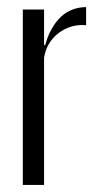

<svg xmlns="http://www.w3.org/2000/svg" viewBox="-20 -522 278 542"><path d="M104.4 -495V-424.6V-394.6H107.4Q114.8 -420.8 126.2 -440.9Q137.6 -461.1 152 -474.6Q166.4 -488 184.4 -494.9Q202.5 -501.9 223.1 -501.9V-450.8Q201.2 -453 181.5 -447Q161.8 -441 145.4 -428.7Q129.1 -416.4 118.4 -398.7Q107.8 -381 104.4 -358.9V0H44.4V-495Z"/></svg>

Font: Moniqa Black
Style: Regular
Weight: 900
Designer: Rajesh Rajput
Foundry: Rajesh Rajput
Version: Version 1.000